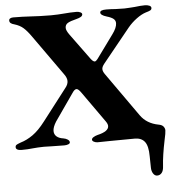

<svg xmlns="http://www.w3.org/2000/svg" viewBox="-62 -710 870 956"><g transform="rotate(-5 372.5 -232.0)"><path d="M657 150Q656 128 656 94Q656 43 639.5 21.5Q623 0 590 0L466 1Q441 2 404 2Q394 2 385.5 -2.5Q377 -7 377 -13Q377 -20 386 -25.5Q395 -31 406 -34Q463 -47 463 -74Q463 -84 454 -97L345 -251Q331 -271 322 -271Q312 -271 301 -254L207 -119Q190 -92 190 -73Q190 -56 202 -45.5Q214 -35 236 -32Q248 -30 257 -24Q266 -18 266 -10Q266 -4 257.5 -0.5Q249 3 237 3L174 2Q159 1 135 1Q122 1 105.5 2Q89 3 80 4Q55 7 25 7Q-5 7 -5 -9Q-5 -17 0.5 -20.5Q6 -24 13 -26.5Q20 -29 22 -30Q53 -39 83.5 -60.5Q114 -82 146 -124L267 -281Q281 -298 281 -315Q281 -331 267 -350L125 -550Q104 -580 86.5 -595.5Q69 -611 42 -619Q30 -622 24 -627Q18 -632 18 -640Q18 -647 24 -650.5Q30 -654 39 -654Q84 -654 132 -651Q148 -650 172 -649Q196 -648 228 -648Q243 -648 262.5 -649Q282 -650 292 -651Q324 -654 355 -654Q366 -654 374.5 -650Q383 -646 383 -640Q383 -632 374.5 -627Q366 -622 354 -619Q321 -611 308 -603Q295 -595 295 -579Q295 -566 311 -544L406 -414Q417 -400 425 -400Q431 -400 440 -412L523 -526Q547 -558 547 -581Q547 -594 537 -602.5Q527 -611 503 -618Q473 -627 473 -640Q473 -653 504 -653Q525 -653 551 -651L595 -650Q609 -650 623.5 -651.5Q638 -653 645 -653Q677 -657 697 -657Q710 -657 719.5 -653Q729 -649 729 -641Q729 -633 721.5 -629Q714 -625 699 -621Q677 -614 652 -595.5Q627 -577 608 -554L471 -385Q459 -370 459 -359Q459 -347 470 -332L624 -114Q655 -70 714 -59Q731 -56 738 -47Q745 -38 745 -28Q745 -15 737 20Q721 97 718 148Q717 171 708 182Q699 193 685 193Q673 193 665 180.5Q657 168 657 150Z"/></g></svg>

Font: EB Garamond
Style: Bold
Weight: 700
Designer: Georg Duffner and Octavio Pardo
Foundry: Georg Duffner
Version: Version 1.000; ttfautohint (v1.6)